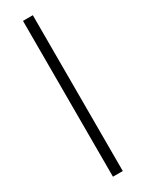

<svg xmlns="http://www.w3.org/2000/svg" viewBox="-268 -817 845 1114"><g transform="rotate(-30 155.0 -260.0)"><path d="M122.1 -782.2H188V261.7H122.1Z"/></g></svg>

Font: Proza Libre
Style: Regular
Weight: 400
Designer: Jasper de Waard
Foundry: Jasper de Waard
Version: Version 1.000; ttfautohint (v1.4.1.8-43bc)